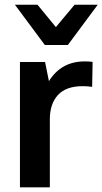

<svg xmlns="http://www.w3.org/2000/svg" viewBox="-20 -802 438 822"><path d="M171.9 -609.4 43.9 -781.7H140.6L219.2 -686L299.3 -781.7H398.4L270.5 -609.4ZM65.4 0V-536.6H172.9L189.5 -454.6Q242.2 -539.1 342.3 -539.1Q363.3 -539.1 376.5 -537.1L374.5 -430.2Q355 -433.1 334 -433.1Q263.2 -433.1 228.3 -395.5Q193.4 -357.9 193.4 -291V0Z"/></svg>

Font: Oxygen
Style: Bold
Weight: 700
Designer: vernon adams
Foundry: Vernon Adams
Version: Version 0.2.3 webfont; ttfautohint (v0.93.3-1d66) -l 8 -r 50